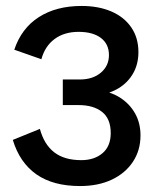

<svg xmlns="http://www.w3.org/2000/svg" viewBox="-20 -614 537 645"><path d="M249 11Q158 11 102 -28.5Q46 -68 23 -144L114 -181Q128 -129 162 -102.5Q196 -76 253 -76Q297 -76 324.5 -99.5Q352 -123 352 -167Q352 -215 323 -238Q294 -261 244 -261H191V-347H248Q292 -347 319 -370Q346 -393 346 -429Q346 -466 319 -486.5Q292 -507 244 -507Q196 -507 163.5 -483Q131 -459 119 -415L28 -447Q52 -519 110.5 -556.5Q169 -594 254 -594Q311 -594 354 -575.5Q397 -557 421 -522Q445 -487 445 -439Q445 -399 427.5 -368Q410 -337 379 -318Q348 -299 307 -294V-311Q350 -307 382.5 -286.5Q415 -266 433.5 -233.5Q452 -201 452 -159Q452 -109 426.5 -70.5Q401 -32 355.5 -10.5Q310 11 249 11Z"/></svg>

Font: Rokkitt SemiBold SemiBold
Style: Regular
Weight: 600
Version: Version 3.103